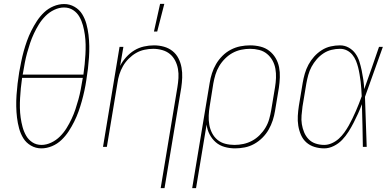

<svg xmlns="http://www.w3.org/2000/svg" viewBox="-20 -764 2040 999"><path d="M195 8Q166 8 141 -6.5Q116 -21 101.5 -44.5Q87 -68 79.5 -95.5Q72 -123 68.5 -152Q65 -181 64.5 -210.5Q64 -240 66 -269.5Q68 -299 71.5 -329Q75 -359 80 -389Q85 -416 90.5 -443.5Q96 -471 103.5 -498Q111 -525 120.5 -551.5Q130 -578 143 -604Q156 -630 172 -654.5Q188 -679 209.5 -699.5Q231 -720 258.5 -731.5Q286 -743 314 -743Q343 -743 368 -728.5Q393 -714 407.5 -690.5Q422 -667 429.5 -639.5Q437 -612 440.5 -583Q444 -554 444.5 -524.5Q445 -495 443 -465.5Q441 -436 437.5 -406Q434 -376 429 -346Q425 -319 419 -291.5Q413 -264 405.5 -237Q398 -210 388.5 -183.5Q379 -157 366 -131Q353 -105 337 -80.5Q321 -56 299.5 -35.5Q278 -15 250.5 -3.5Q223 8 195 8ZM98 -376H414Q418 -403 420.5 -429Q423 -455 424.5 -481Q426 -507 425.5 -532.5Q425 -558 421.5 -583Q418 -608 411.5 -632Q405 -656 393 -677Q381 -698 360.5 -711.5Q340 -725 313 -725Q288 -725 262.5 -713Q237 -701 217 -681Q197 -661 182.5 -637.5Q168 -614 156.5 -589.5Q145 -565 136.5 -539.5Q128 -514 121 -488.5Q114 -463 109 -437Q104 -411 100 -386ZM196 -10Q221 -10 246.5 -22Q272 -34 292 -54Q312 -74 326.5 -97.5Q341 -121 352.5 -145.5Q364 -170 372.5 -195.5Q381 -221 388 -246.5Q395 -272 400 -298Q405 -324 409 -349L411 -359H95Q91 -332 88.5 -306Q86 -280 84.5 -254Q83 -228 83.5 -202.5Q84 -177 87.5 -152Q91 -127 97.5 -103Q104 -79 116 -58Q128 -37 148.5 -23.5Q169 -10 196 -10Z M816 215 903 -310Q907 -334 908.5 -358Q910 -382 906 -405Q902 -428 891.5 -448.5Q881 -469 864 -483Q847 -497 824 -503.5Q801 -510 777 -510Q755 -510 731.5 -505Q708 -500 687.5 -488Q667 -476 649.5 -458.5Q632 -441 620 -420Q608 -399 601 -376.5Q594 -354 591 -331L536 0H516L602 -520H622L605 -421Q617 -445 636.5 -466.5Q656 -488 679 -502Q702 -516 728.5 -522Q755 -528 781 -528Q808 -528 833 -521Q858 -514 877.5 -498.5Q897 -483 908.5 -460.5Q920 -438 924.5 -412.5Q929 -387 928 -360.5Q927 -334 923 -307L836 215ZM781 -600 813 -744H835L798 -600Z M980 215 1071 -333Q1075 -358 1083 -383Q1091 -408 1104.5 -431Q1118 -454 1137.5 -473.5Q1157 -493 1181 -505.5Q1205 -518 1230.5 -523Q1256 -528 1281 -528Q1309 -528 1335 -521.5Q1361 -515 1381 -499.5Q1401 -484 1414 -462Q1427 -440 1432 -414.5Q1437 -389 1436 -361.5Q1435 -334 1431 -307L1411 -187Q1407 -162 1399 -137.5Q1391 -113 1378 -90Q1365 -67 1345.5 -47.5Q1326 -28 1302.5 -15Q1279 -2 1253.5 3Q1228 8 1203 8Q1175 8 1148.5 0.5Q1122 -7 1102.5 -24Q1083 -41 1070.5 -65Q1058 -89 1055 -116L1000 215ZM1200 -10Q1223 -10 1246.5 -15Q1270 -20 1291.5 -31.5Q1313 -43 1331 -61Q1349 -79 1361.5 -100Q1374 -121 1380.5 -144Q1387 -167 1391 -190L1411 -310Q1415 -334 1416 -358.5Q1417 -383 1413 -406Q1409 -429 1398 -449Q1387 -469 1369.5 -483.5Q1352 -498 1329 -504Q1306 -510 1281 -510Q1258 -510 1234.5 -505Q1211 -500 1190 -488.5Q1169 -477 1151 -459Q1133 -441 1120.5 -420Q1108 -399 1101 -376Q1094 -353 1090 -330L1071 -211Q1067 -187 1066 -162.5Q1065 -138 1069 -115Q1073 -92 1083.5 -71.5Q1094 -51 1111.5 -36.5Q1129 -22 1152 -16Q1175 -10 1200 -10Z M1667 8Q1641 8 1616.5 0.5Q1592 -7 1574 -23Q1556 -39 1546 -62Q1536 -85 1532 -110Q1528 -135 1529.5 -161Q1531 -187 1535 -213L1555 -333Q1559 -357 1566 -381Q1573 -405 1585 -427.5Q1597 -450 1614.5 -469.5Q1632 -489 1654 -503Q1676 -517 1700.5 -522.5Q1725 -528 1749 -528Q1774 -528 1795 -516Q1816 -504 1829.5 -485Q1843 -466 1850 -443.5Q1857 -421 1862 -397Q1867 -373 1870.5 -349Q1874 -325 1875 -300Q1895 -355 1914 -410Q1933 -465 1952 -520H1972Q1948 -455 1925.5 -390Q1903 -325 1879 -260Q1882 -195 1883.5 -130Q1885 -65 1888 0H1868Q1867 -55 1866 -110.5Q1865 -166 1863 -222Q1854 -197 1843 -173Q1832 -149 1820 -125.5Q1808 -102 1793.5 -79Q1779 -56 1760.5 -36.5Q1742 -17 1717 -4.5Q1692 8 1667 8ZM1667 -10Q1687 -10 1707 -19Q1727 -28 1743 -42.5Q1759 -57 1771.5 -74.5Q1784 -92 1794.5 -110.5Q1805 -129 1814 -148Q1823 -167 1831.5 -186Q1840 -205 1847.5 -224.5Q1855 -244 1862 -263Q1861 -282 1860 -301Q1859 -320 1856.5 -339Q1854 -358 1851 -376.5Q1848 -395 1843.5 -413Q1839 -431 1832 -448Q1825 -465 1813.5 -479Q1802 -493 1785.5 -501.5Q1769 -510 1749 -510Q1727 -510 1704.5 -504.5Q1682 -499 1662.5 -486Q1643 -473 1627.5 -455Q1612 -437 1601 -416.5Q1590 -396 1584 -374Q1578 -352 1574 -330L1554 -210Q1551 -187 1549 -163.5Q1547 -140 1550.5 -118Q1554 -96 1562.5 -75.5Q1571 -55 1586 -39.5Q1601 -24 1622.5 -17Q1644 -10 1667 -10Z"/></svg>

Font: Iosevka Term Curly Th Obl
Style: Regular
Weight: 100
Italic angle: -9°
Designer: Belleve Invis
Foundry: Belleve Invis
Version: Version 32.3.0